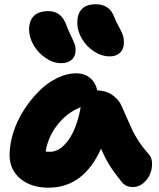

<svg xmlns="http://www.w3.org/2000/svg" viewBox="-20 -869 744 899"><path d="M494.1 -605Q456.1 -605 420.4 -628.2Q384.8 -651.4 363.3 -688Q341.8 -724.6 341.8 -762.2Q341.8 -803.7 363 -826.4Q384.3 -849.1 428.2 -849.1Q493.2 -849.1 515.1 -789.1Q523.4 -767.1 535.9 -745.1Q548.3 -723.1 554.2 -707.3Q560.1 -691.4 560.1 -668.9Q560.1 -639.6 542.2 -622.3Q524.4 -605 494.1 -605ZM267.1 -573.2Q230 -573.2 194.6 -596.9Q159.2 -620.6 137.7 -657.2Q116.2 -693.8 116.2 -731Q116.2 -771.5 138.4 -794.2Q160.6 -816.9 207 -816.9Q267.6 -816.9 291 -751Q299.8 -726.6 311.5 -702.9Q323.2 -679.2 328.6 -665Q334 -650.9 334 -633.8Q334 -606 315.9 -589.6Q297.9 -573.2 267.1 -573.2ZM207 9.8Q126 9.8 75.4 -32.2Q24.9 -74.2 24.9 -143.1Q24.9 -194.3 42.7 -249.8Q60.5 -305.2 91.6 -353.5Q122.6 -401.9 161.6 -441.2Q200.7 -480.5 246.8 -503.2Q293 -525.9 336.9 -525.9Q374 -525.9 400.9 -504.6Q427.7 -483.4 435.1 -445.8Q475.1 -445.3 505.9 -424.3Q536.6 -403.3 549.8 -372.1Q557.6 -354.5 575.7 -313Q593.8 -271.5 602.8 -253.2Q611.8 -234.9 631.8 -204.3Q651.9 -173.8 676.8 -147Q690.9 -131.8 691.9 -105.5Q692.9 -79.1 682.9 -54.4Q672.9 -29.8 651.1 -11.5Q629.4 6.8 602.1 6.8Q569.3 6.8 550.8 -16.1Q517.6 -56.2 495.1 -91.8Q472.7 -127.4 453.1 -172.9Q371.1 9.8 207 9.8ZM213.9 -158.2Q260.3 -158.2 299.8 -212.6Q339.4 -267.1 357.9 -367.2Q293 -341.3 248.5 -283.9Q204.1 -226.6 193.8 -159.2Q200.7 -158.2 213.9 -158.2Z"/></svg>

Font: Shantell Sans Normal
Style: Regular
Weight: 800
Designer: Stephen Nixon, Anya Danilova, Shantell Martin
Foundry: Arrow Type
Version: Version 1.006;[559af2be0]